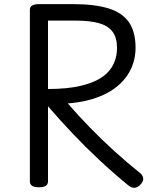

<svg xmlns="http://www.w3.org/2000/svg" viewBox="-20 -895 734 932"><path d="M169 14Q147 14 136 7Q125 0 125 -14V-848Q125 -862 136.5 -868.5Q148 -875 170 -875H334Q439 -875 506 -854.5Q573 -834 605.5 -787.5Q638 -741 638 -663Q638 -626 628 -592.5Q618 -559 598.5 -530Q579 -501 551 -477.5Q523 -454 486.5 -436.5Q450 -419 405.5 -408Q361 -397 309 -393Q360 -334 416.5 -276Q473 -218 534 -162.5Q595 -107 661 -54Q672 -46 675 -30.5Q678 -15 659 4Q646 16 632 16.5Q618 17 603 5Q531 -54 462.5 -118Q394 -182 331.5 -248Q269 -314 213 -379V-14Q213 0 202 7Q191 14 169 14ZM213 -463Q261 -463 301.5 -467Q342 -471 376.5 -479.5Q411 -488 438 -500Q465 -512 486 -528.5Q507 -545 520.5 -565.5Q534 -586 541 -610.5Q548 -635 548 -663Q548 -712 526.5 -741Q505 -770 460.5 -782.5Q416 -795 348 -795H213Z"/></svg>

Font: Playwrite GB S
Style: Regular
Weight: 400
Designer: Veronika Burian, José Scaglione
Foundry: TypeTogether
Version: Version 1.000